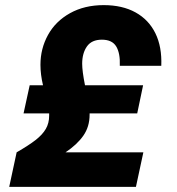

<svg xmlns="http://www.w3.org/2000/svg" viewBox="-20 -730 690 750"><path d="M172 -278V-287H72L96 -397H148Q138 -439 138 -477Q138 -540 167.5 -593.5Q197 -647 253.5 -678.5Q310 -710 385 -710Q458 -710 509.5 -681.5Q561 -653 587 -600Q613 -547 610 -473H448Q450 -522 434 -548.5Q418 -575 378 -575Q338 -575 319.5 -548.5Q301 -522 301 -481Q301 -452 312 -397H539L516 -287H330V-282Q330 -235 305.5 -200Q281 -165 236 -135H540L511 0H16L45 -135Q92 -162 119 -183Q146 -204 159 -226.5Q172 -249 172 -278Z"/></svg>

Font: Azeret Mono
Style: Bold Italic
Weight: 700
Italic angle: -12°
Designer: Martin Vácha
Foundry: Displaay
Version: Version 1.000; Glyphs 3.0.3, build 3074